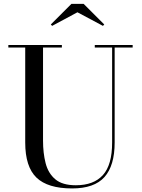

<svg xmlns="http://www.w3.org/2000/svg" viewBox="-20 -990 756 1024"><path d="M393 -924.5 258 -852 251 -859.5 361 -969.5H426L536 -859.5L529 -852ZM24.5 -750H310V-736.5H209.5V-240Q209.5 -174 223.2 -120Q237 -66 274.8 -34Q312.5 -2 384.5 -2Q480 -2 529 -56.5Q578 -111 578 -230V-736.5H485.5V-750H687.5V-736.5H591.5V-230Q591.5 -106.5 537.2 -45.8Q483 15 364.5 15Q234.5 15 174.5 -42.8Q114.5 -100.5 114.5 -230V-736.5H24.5Z"/></svg>

Font: Bodoni* 16
Style: Regular
Weight: 400
Version: Version 2.2